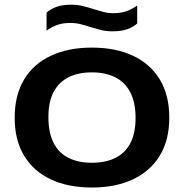

<svg xmlns="http://www.w3.org/2000/svg" viewBox="-20 -810 802 837"><path d="M380.5 7.5Q277.5 7.5 202 -27.8Q126.5 -63 85.2 -131Q44 -199 44 -297Q44 -395.5 85.2 -463.8Q126.5 -532 202.2 -567.2Q278 -602.5 380.5 -602.5Q484 -602.5 559.8 -567Q635.5 -531.5 676.8 -463.2Q718 -395 718 -297Q718 -199.5 676.5 -131.5Q635 -63.5 559.2 -28Q483.5 7.5 380.5 7.5ZM380.5 -100.5Q440 -100.5 482.8 -121.5Q525.5 -142.5 548.2 -185.8Q571 -229 571 -295Q571 -363.5 547.8 -407.8Q524.5 -452 482 -473.2Q439.5 -494.5 380.5 -494.5Q322.5 -494.5 280 -473.8Q237.5 -453 214.2 -410Q191 -367 191 -300Q191 -231 213.8 -186.8Q236.5 -142.5 279 -121.5Q321.5 -100.5 380.5 -100.5ZM471 -673.5Q443 -673.5 419 -679.5Q395 -685.5 372 -692.5Q351.5 -699.5 330.5 -704.8Q309.5 -710 287 -710Q255 -710 231 -701.8Q207 -693.5 183 -676.5V-755.5Q203.5 -772.5 229 -781Q254.5 -789.5 290 -789.5Q318 -789.5 342.2 -783.5Q366.5 -777.5 389 -770Q410 -763.5 430.8 -758Q451.5 -752.5 474 -752.5Q506.5 -752.5 530.2 -760.8Q554 -769 578 -786V-707.5Q558 -690 532.2 -681.8Q506.5 -673.5 471 -673.5Z"/></svg>

Font: Encode Sans SC Expanded SemiBold
Style: Regular
Weight: 600
Width: 7
Designer: Multiple Designers
Foundry: Impallari Type
Version: Version 3.002